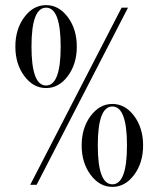

<svg xmlns="http://www.w3.org/2000/svg" viewBox="-20 -720 619 750"><path d="M455 -690H480L123 2H98ZM334 -267Q369 -314 419 -314Q469 -314 504 -267Q539 -220 539 -152Q539 -84 504 -37Q469 10 419 10Q369 10 334 -37Q299 -84 299 -152Q299 -220 334 -267ZM419 -304Q362 -304 362 -152Q362 0 419 0Q476 0 476 -152Q476 -304 419 -304ZM75 -653Q110 -700 160 -700Q210 -700 245 -653Q280 -606 280 -538Q280 -470 245 -423Q210 -376 160 -376Q110 -376 75 -423Q40 -470 40 -538Q40 -606 75 -653ZM160 -690Q103 -690 103 -538Q103 -386 160 -386Q217 -386 217 -538Q217 -690 160 -690Z"/></svg>

Font: Libre Caslon Display
Style: Regular
Weight: 400
Designer: Pablo Impallari, Rodrigo Fuenzalida
Foundry: Pablo Impallari, Rodrigo Fuenzalida
Version: Version 1.002